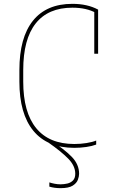

<svg xmlns="http://www.w3.org/2000/svg" viewBox="-20 -760 640 1000"><path d="M295 220Q280 220 265 218Q250 216 237 212V190Q249 194 264.5 197Q280 200 295 200Q313 200 330.5 196Q348 192 360 180Q372 168 372 145Q372 104 335.5 66.5Q299 29 230 -19L247 -26Q315 17 353.5 56.5Q392 96 392 145Q392 159 385.5 176.5Q379 194 358.5 207Q338 220 295 220ZM367 10Q227 10 154 -78.5Q81 -167 81 -335V-395Q81 -564 151.5 -652Q222 -740 357 -740Q396 -740 429.5 -732.5Q463 -725 491 -710V-480H471V-713L481 -692Q431 -720 357 -720Q231 -720 166 -638Q101 -556 101 -395V-335Q101 -175 168.5 -92.5Q236 -10 367 -10Q400 -10 431 -15Q462 -20 481 -28V-7Q460 1 429.5 5.5Q399 10 367 10Z"/></svg>

Font: M PLUS Code Latin Expanded Thin
Style: Regular
Weight: 250
Width: 7
Designer: Coji Morishita
Foundry: UNDERFOREST DESIGN
Version: Version 1.002; ttfautohint (v1.8.3)